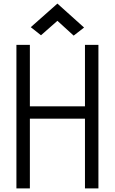

<svg xmlns="http://www.w3.org/2000/svg" viewBox="-20 -1050 640 1070"><path d="M453.5 0V-800H528.5V0ZM71.5 0V-800H146.5V0ZM100.5 -388.5V-457.5H499.5V-388.5ZM390.5 -851.5 300 -934 208.5 -853.5 151.5 -898.5 300 -1030 448.5 -896.5Z"/></svg>

Font: Victor Mono Thin
Style: Regular
Weight: 100
Monospace: yes
Designer: Rune Bjørnerås
Version: Version 1.561;gftools[0.9.30]